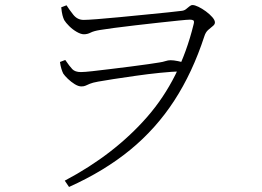

<svg xmlns="http://www.w3.org/2000/svg" viewBox="-20 -705 1040 762"><path d="M237 12Q434 -92 564.5 -241.5Q695 -391 748 -607Q752 -621 747.5 -624Q743 -627 734 -627Q724 -627 690 -623.5Q656 -620 610 -615Q564 -610 517 -604.5Q470 -599 432 -594Q394 -589 377 -586Q352 -582 339.5 -575.5Q327 -569 313 -569Q301 -569 284.5 -578.5Q268 -588 254.5 -601.5Q241 -615 235 -625Q231 -633 228 -644.5Q225 -656 223 -676L244 -684Q254 -668 270.5 -647Q287 -626 312 -626Q326 -626 365.5 -629Q405 -632 456 -637Q507 -642 558 -647Q609 -652 648 -656Q687 -660 701 -662Q711 -663 718 -668.5Q725 -674 731.5 -679.5Q738 -685 744 -685Q753 -685 767.5 -678Q782 -671 797 -660Q812 -649 822.5 -637Q833 -625 833 -616Q833 -608 824.5 -601.5Q816 -595 806 -586Q796 -577 791 -561Q744 -417 671.5 -305.5Q599 -194 496.5 -110Q394 -26 254 37ZM303 -362Q291 -362 276.5 -371Q262 -380 249.5 -392Q237 -404 231 -413Q227 -421 223.5 -432.5Q220 -444 218 -459L239 -467Q256 -442 267 -430.5Q278 -419 301 -419Q315 -419 346.5 -422.5Q378 -426 418.5 -431Q459 -436 499 -441Q539 -446 569.5 -450.5Q600 -455 612 -457Q626 -459 636.5 -462.5Q647 -466 657 -466Q669 -466 686 -462.5Q703 -459 719 -454L703 -422Q664 -421 615 -416Q566 -411 517.5 -404Q469 -397 429.5 -391Q390 -385 369 -381Q347 -377 336.5 -372.5Q326 -368 319.5 -365Q313 -362 303 -362Z"/></svg>

Font: Noto Serif JP ExtraLight ExtraLight
Style: Regular
Weight: 250
Version: Version 2.003-H1;hotconv 1.1.1;makeotfexe 2.6.0